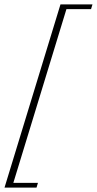

<svg xmlns="http://www.w3.org/2000/svg" viewBox="-24 -725 438 870"><path d="M-3.5 125 250 -705H395L388.5 -683.5H277L36.5 103.5H148L141.5 125Z"/></svg>

Font: Newsreader 16pt 16pt ExtraLight
Style: Italic
Weight: 250
Italic angle: -17°
Version: Version 1.003